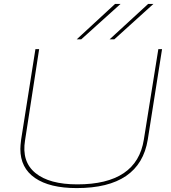

<svg xmlns="http://www.w3.org/2000/svg" viewBox="-20 -951 875 981"><path d="M372 10Q234 10 159 -41.5Q84 -93 84 -190Q84 -200 85 -210Q86 -220 88 -238L161 -700H180L108 -234Q90 -125 161 -67Q232 -9 375 -9Q679 -9 715 -238L789 -700H808L735 -238Q695 10 372 10ZM540 -750 737 -931H764L564 -750ZM372 -750 568 -931H596L395 -750Z"/></svg>

Font: Georama Extended Thin
Style: Italic
Weight: 100
Width: 7
Italic angle: -9°
Designer: Jean-Baptiste Levee
Foundry: Production Type
Version: Version 1.000